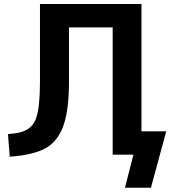

<svg xmlns="http://www.w3.org/2000/svg" viewBox="-20 -750 835 931"><path d="M18.6 -99.6Q57.6 -102.5 81.1 -109.4Q136.7 -124 155.3 -177.2Q173.8 -230.5 173.8 -352.5V-730.5H666V-113.3H786.1L711.9 160.2H585.9L627 0H526.4V-617.2H314.5V-355.5Q314.5 -213.9 286.6 -138.2Q258.8 -62.5 199.2 -30.3Q139.6 2 27.3 9.8Z"/></svg>

Font: GenEi M Gothic v2 Bold
Style: Regular
Weight: 700
Version: Version 2.0